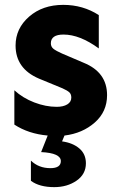

<svg xmlns="http://www.w3.org/2000/svg" viewBox="-20 -547 488 789"><path d="M39 -176Q74 -144 121 -126Q168 -108 213 -108Q240 -108 256.5 -118Q273 -128 273 -146Q273 -160 265 -167.5Q257 -175 237 -184L140 -224Q44 -265 44 -360Q44 -430 99.5 -478.5Q155 -527 240 -527Q321 -527 386 -485V-348Q308 -405 241 -405Q189 -405 189 -369Q189 -355 199.5 -346.5Q210 -338 235 -327L324 -289Q420 -250 420 -156Q420 -88 369.5 -43.5Q319 1 245 10L235 34Q279 40 306 63Q333 86 333 124Q333 169 294.5 195.5Q256 222 203 222Q142 222 107 196V113Q139 144 187 144Q230 144 230 115Q230 82 149 78L176 10Q97 3 39 -35Z"/></svg>

Font: Freely
Style: Bold
Weight: 700
Designer: Kris Sowersby
Foundry: Klim Type Foundry
Version: Version 1.006;hotconv 1.0.113;makeotfexe 2.5.65598;200799169